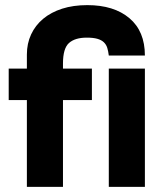

<svg xmlns="http://www.w3.org/2000/svg" viewBox="-20 -730 640 750"><path d="M14 -462H85V-517Q85 -560 101.5 -595.5Q118 -631 148.5 -656.5Q179 -682 222.5 -696Q266 -710 321 -710Q425 -710 485.5 -659Q546 -608 546 -513H405Q403 -530 399 -543Q395 -556 385.5 -565Q376 -574 360 -578.5Q344 -583 319 -583Q273 -583 249.5 -562Q226 -541 226 -482V-462H339V-339H226V0H85V-339H14ZM405 -462H546V0H405Z"/></svg>

Font: Tilda Sans Extra Bold
Style: Regular
Weight: 800
Designer: ParaType Ltd
Foundry: ParaType Ltd
Version: Version 1.009